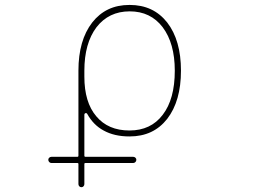

<svg xmlns="http://www.w3.org/2000/svg" viewBox="-20 -576 1040 790"><path d="M302.7 181.6V98.6Q302.7 94.7 297.9 94.7H191.4Q186.5 94.7 182.6 90.8Q178.7 86.9 178.7 81.5Q178.7 76.2 182.6 72.8Q186.5 69.3 191.4 69.3H297.9Q302.7 69.3 302.7 64.5V-285.2Q302.7 -410.2 359.4 -483.4Q387.7 -519.5 425.8 -537.6Q463.9 -555.7 513.2 -555.7Q562.5 -555.7 601.1 -537.6Q639.6 -519.5 668 -483.4Q724.6 -410.2 724.6 -285.2Q724.6 -160.2 668 -86.9Q639.6 -50.8 601.1 -32.7Q562.5 -14.6 512.7 -14.6Q450.2 -14.6 406.2 -39.1Q364.3 -61.5 338.9 -107.4Q336.9 -111.3 332 -110.4H331.1Q327.1 -108.4 327.1 -104.5V64.5Q327.1 69.3 332 69.3H528.3Q533.2 69.3 537.1 72.8Q541 76.2 541 81.5Q541 86.9 537.1 90.8Q533.2 94.7 528.3 94.7H332Q327.1 94.7 327.1 98.6V181.6Q327.1 186.5 323.7 190.4Q320.3 194.3 314.9 194.3Q309.6 194.3 306.2 190.4Q302.7 186.5 302.7 181.6ZM377 -463.9Q327.1 -397.5 327.1 -285.2V-260.7Q327.1 -155.3 376 -97.7Q424.8 -39.1 512.7 -39.1Q600.6 -39.1 649.4 -103.5Q699.2 -168 699.2 -285.2Q699.2 -397.5 649.4 -463.9Q599.6 -529.3 513.7 -529.3Q427.7 -529.3 377 -463.9Z"/></svg>

Font: Rounded-X Mgen+ 1mn thin
Style: Regular
Weight: 100
Designer: [Source Han Sans]
Ryoko NISHIZUKA  (kana & ideographs); Paul D. Hunt (Latin, Greek & Cyrillic); Wenlong ZHANG  (bopomofo
Version: Version 1.059.20150602